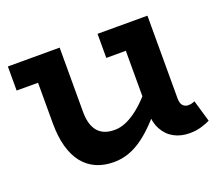

<svg xmlns="http://www.w3.org/2000/svg" viewBox="-88 -598 852 738"><g transform="rotate(-20 338.0 -228.5)"><path d="M263.5 14Q222.8 14 191.2 -0.1Q159.6 -14.1 137.7 -41.7Q115.7 -69.2 104.2 -110.8Q92.7 -152.3 92.7 -206.6V-471H216.9V-208.2Q216.9 -184.7 221.6 -165.4Q226.3 -146.1 236.9 -131.7Q247.4 -117.3 264.9 -109.3Q282.4 -101.3 308.8 -101.3Q331.9 -101.3 356.3 -112Q380.7 -122.6 406.2 -143Q431.7 -163.3 457.9 -193.1Q484.1 -222.9 510.6 -260.3V-162.8Q478 -119.6 447.8 -86.7Q417.6 -53.8 388 -31.4Q358.4 -9 327.8 2.5Q297.2 14 263.5 14ZM5.1 -372.5V-471H195.3V-372.5ZM575.3 9.2Q539 9.2 511.3 -5.9Q483.6 -21 467.7 -50.5Q451.8 -80 451.8 -122.2V-471H576V-132.9Q576 -111.8 584.7 -102.9Q593.3 -93.9 605.4 -93.9Q614.8 -93.9 621.4 -95.6Q628 -97.4 633.2 -99.8L659 -11.2Q646 -4.2 623.6 2.5Q601.3 9.2 575.3 9.2ZM371.9 -372.5V-471H559.9V-372.5Z"/></g></svg>

Font: BioRhyme ExtraBold
Style: Regular
Weight: 800
Designer: Aoife Mooney
Foundry: Aoife Mooney Type
Version: Version 1.600;gftools[0.9.33]